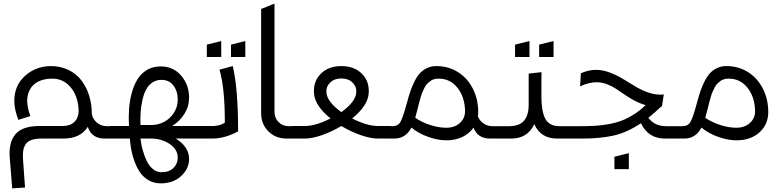

<svg xmlns="http://www.w3.org/2000/svg" viewBox="-20 -770 4319 1067"><path d="M200.2 -69.8H331.1Q369.6 -69.8 392.8 -92Q416 -114.3 417 -151.9Q415.5 -231.4 374.8 -282.2Q334 -333 271 -333Q216.3 -333 180.7 -309.6Q145 -286.1 134.3 -240Q123.5 -193.8 148.9 -125L82 -104Q54.7 -174.8 60.5 -230.5Q66.4 -286.1 96.7 -324.5Q127 -362.8 170.7 -382.8Q214.4 -402.8 262.2 -402.8Q316.9 -402.8 361.1 -381.1Q405.3 -359.4 433.1 -322.3Q460.9 -285.2 475.6 -238Q490.2 -190.9 490.2 -138.2Q494.6 -108.4 518.6 -88.6Q542.5 -68.8 574.2 -68.8H651.9V0H561Q489.3 0 467.8 -64.9Q426.8 0 332 0H212.9Q177.7 0 155.3 7.8Q132.8 15.6 122.3 32Q111.8 48.3 108.9 67.9Q106 87.4 107.9 116.2L119.1 272L47.9 276.9L34.2 106.9Q27.3 21.5 65.9 -24.2Q104.5 -69.8 200.2 -69.8Z M589.4 0V-69.8H696.8Q693.8 -119.6 697.3 -165.5Q700.7 -211.4 712.6 -254.9Q724.6 -298.3 744.6 -330.3Q764.6 -362.3 797.4 -381.6Q830.1 -400.9 872.6 -400.9Q942.9 -400.9 986.8 -349.6Q1030.8 -298.3 1030.8 -228Q1030.8 -179.2 1005.1 -137.7Q979.5 -96.2 936.5 -69.8H1158.7V0H956.5Q991.2 20.5 1011 49.8Q1030.8 79.1 1030.8 112.8Q1030.8 167.5 986.8 208.3Q942.9 249 872.6 249Q831.1 249 798.6 227.5Q766.1 206.1 746.6 169.4Q727.1 132.8 716.1 90.6Q705.1 48.3 701.7 0ZM967.8 -217.8Q967.8 -262.2 944.1 -294.2Q920.4 -326.2 876.5 -326.2Q847.7 -326.2 825.7 -310.8Q803.7 -295.4 791.3 -271.2Q778.8 -247.1 771.2 -213.1Q763.7 -179.2 761.5 -145.8Q759.3 -112.3 760.7 -75.2H820.8Q856.9 -75.2 889.9 -91.6Q922.9 -107.9 945.3 -141.4Q967.8 -174.8 967.8 -217.8ZM967.8 106.9Q967.8 59.6 922.4 29.8Q877 0 820.8 0H760.7Q764.6 33.7 773.4 65.4Q782.2 97.2 795.9 125.2Q809.6 153.3 830.6 170.2Q851.6 187 876.5 187Q920.4 187 944.1 163.3Q967.8 139.6 967.8 106.9Z M1094.2 -68.8H1148.4Q1202.6 -68.8 1229.5 -88.9Q1229.5 -284.7 1199.7 -382.8L1273.4 -402.8Q1303.2 -280.8 1303.2 -40Q1229.5 0 1159.7 0H1094.2ZM1129.4 -453.1V-522L1209.5 -542V-453.1ZM1263.7 -453.1V-522L1343.3 -542V-453.1Z M1431.2 -141.1V-720.2L1505.4 -750V-148.9Q1505.4 -114.3 1528.1 -91.6Q1550.8 -68.8 1585.4 -68.8H1663.1V0H1572.3Q1511.7 0 1471.4 -40Q1431.2 -80.1 1431.2 -141.1Z M2154.8 0H2080.1Q2039.6 0 1984.6 -19Q1929.7 -38.1 1877 -69.8Q1824.2 -38.1 1769.3 -19Q1714.4 0 1673.8 0H1598.6V-69.8H1673.8Q1734.4 -69.8 1816.9 -111.8Q1730.5 -181.6 1725.1 -250Q1719.7 -316.9 1762.5 -359.9Q1805.2 -402.8 1877 -402.8Q1948.7 -402.8 1991.5 -359.9Q2034.2 -316.9 2028.8 -250Q2023.4 -181.6 1937 -111.8Q2019.5 -69.8 2080.1 -69.8H2154.8ZM1793.9 -255.9Q1797.9 -204.1 1877 -147Q1956.1 -204.1 1960 -255.9Q1962.4 -288.1 1939.2 -311Q1916 -334 1877 -334Q1837.9 -334 1814.7 -311Q1791.5 -288.1 1793.9 -255.9Z M2266.6 -61Q2234.4 0 2171.4 0H2090.3V-68.8H2160.6Q2191.9 -68.8 2205.6 -93Q2219.2 -117.2 2240.7 -195.8Q2251 -234.9 2260.3 -262.2Q2269.5 -289.6 2283.7 -317.9Q2297.9 -346.2 2314 -363.5Q2330.1 -380.9 2353.3 -391.8Q2376.5 -402.8 2404.8 -402.8Q2469.7 -402.8 2522.2 -371.1Q2574.7 -339.4 2605.5 -281.7Q2636.2 -224.1 2637.7 -151.9Q2637.7 -132.8 2635.7 -124Q2645 -99.1 2667 -84Q2689 -68.8 2716.8 -68.8H2794.4V0H2703.6Q2633.8 0 2611.3 -61Q2588.9 -27.8 2549.8 -9Q2510.7 9.8 2461.4 9.8Q2412.1 9.8 2358.2 -9.8Q2304.2 -29.3 2266.6 -61ZM2460.4 -60.1Q2505.4 -60.1 2534.7 -85.7Q2564 -111.3 2564.5 -151.9Q2563 -231.4 2522.2 -282.2Q2481.4 -333 2418.5 -333Q2404.3 -333 2392.3 -329.8Q2380.4 -326.7 2370.8 -319.1Q2361.3 -311.5 2353.8 -304.2Q2346.2 -296.9 2339.4 -283Q2332.5 -269 2328.1 -259.5Q2323.7 -250 2318.4 -231.9Q2313 -213.9 2310.3 -203.4Q2307.6 -192.9 2302.7 -172.9Q2289.6 -122.1 2287.6 -115.2Q2324.7 -90.3 2371.3 -75.2Q2418 -60.1 2460.4 -60.1Z M2918 -360.8 2989.3 -369.1Q2989.3 -349.1 2988.8 -310.5Q2988.8 -268.1 2988.8 -231.2Q2988.8 -194.3 2993.7 -164.3Q2998.5 -134.3 3008.8 -113Q3019 -91.8 3039.1 -80.3Q3059.1 -68.8 3089.4 -68.8H3167V0H3076.2Q2984.4 0 2949.2 -80.1Q2912.1 0 2821.3 0H2730V-68.8H2808.1Q2866.2 -68.8 2892.1 -99.1Q2918 -129.4 2918 -188ZM2842.3 -453.1V-522L2922.4 -542V-453.1ZM2976.1 -453.1V-522L3056.2 -542V-453.1Z M3102.5 -68.8H3206.5Q3252 -68.8 3285.4 -70.8Q3318.8 -72.8 3359.4 -79.6Q3399.9 -86.4 3432.9 -98.9Q3465.8 -111.3 3501.2 -133.3Q3536.6 -155.3 3567.9 -186Q3537.1 -194.3 3506.3 -210.7Q3475.6 -227.1 3451.7 -243.9Q3427.7 -260.7 3403.3 -276.6Q3378.9 -292.5 3351.3 -302.7Q3323.7 -313 3294.9 -313Q3253.9 -313 3203.6 -290L3208 -362.8Q3251 -381.8 3292 -381.8Q3330.6 -381.8 3370.8 -366.2Q3411.1 -350.6 3445.8 -329.1Q3480.5 -307.6 3515.4 -286.9Q3550.3 -266.1 3590.3 -253.4Q3630.4 -240.7 3668.9 -245.1L3658.7 -178.2H3654.8Q3617.2 -142.6 3583 -115.2Q3618.2 -68.8 3681.6 -68.8H3766.6V0H3675.8Q3582 0 3542 -85Q3462.9 -32.7 3389.2 -16.4Q3315.4 0 3217.8 0H3102.5ZM3394.5 169.9V101.1L3474.6 81.1V169.9Z M4073.2 9.8Q4023.9 9.8 3970 -9.8Q3916 -29.3 3878.4 -61Q3846.2 0 3783.2 0H3702.1V-68.8H3772.5Q3803.7 -68.8 3817.4 -93Q3831.1 -117.2 3852.5 -195.8Q3862.8 -234.9 3872.1 -262.2Q3881.3 -289.6 3895.5 -317.9Q3909.7 -346.2 3925.8 -363.5Q3941.9 -380.9 3965.1 -391.8Q3988.3 -402.8 4016.6 -402.8Q4081.5 -402.8 4134 -371.1Q4186.5 -339.4 4217.3 -281.7Q4248 -224.1 4249.5 -151.9Q4251 -80.6 4201.7 -35.4Q4152.3 9.8 4073.2 9.8ZM4072.3 -60.1Q4117.2 -60.1 4146.5 -85.7Q4175.8 -111.3 4176.3 -151.9Q4174.8 -231.4 4134 -282.2Q4093.3 -333 4030.3 -333Q4016.1 -333 4004.2 -329.8Q3992.2 -326.7 3982.7 -319.1Q3973.1 -311.5 3965.6 -304.2Q3958 -296.9 3951.2 -283Q3944.3 -269 3939.9 -259.5Q3935.5 -250 3930.2 -231.9Q3924.8 -213.9 3922.1 -203.4Q3919.4 -192.9 3914.6 -172.9Q3901.4 -122.1 3899.4 -115.2Q3936.5 -90.3 3983.2 -75.2Q4029.8 -60.1 4072.3 -60.1Z"/></svg>

Font: LT Superior
Style: Regular
Weight: 400
Designer: Daniel Lyons
Foundry: LyonsType
Version: Version 1.000